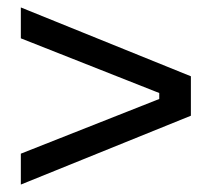

<svg xmlns="http://www.w3.org/2000/svg" viewBox="-20 -595 563 516"><path d="M36 -182 408 -329V-345L36 -492V-575L493 -390V-284L36 -99Z"/></svg>

Font: Mozilla Text BETA Medium
Style: Regular
Weight: 500
Designer: Studio DRAMA
Foundry: Studio DRAMA
Version: Version 0.100